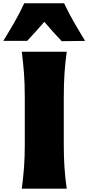

<svg xmlns="http://www.w3.org/2000/svg" viewBox="-70 -1127 529 1147"><path d="M60.1 0Q68.8 -64.9 73.5 -126.2Q78.1 -187.5 78.1 -265.1V-543.9Q78.1 -624 73.5 -687.5Q68.8 -751 60.1 -817.9H328.6Q319.3 -751 315.2 -687.5Q311 -624 311 -543.9V-265.1Q311 -187.5 315.2 -126.2Q319.3 -64.9 328.6 0ZM298.8 -880.9Q271.5 -909.2 245.6 -938.2Q219.7 -967.3 194.8 -996.6Q169.9 -968.3 144.5 -939.7Q119.1 -911.1 92.3 -882.8H-50.3Q-15.6 -939 16.8 -995.4Q49.3 -1051.8 74.7 -1107.4H313Q338.9 -1051.8 371.3 -995.4Q403.8 -939 438.5 -882.8Z"/></svg>

Font: Pinar DS4-ExtraBold
Style: Regular
Weight: 800
Designer: Amin Abedi
Version: Version 2.000